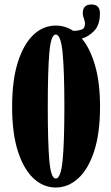

<svg xmlns="http://www.w3.org/2000/svg" viewBox="-20 -825 493 856"><path d="M228.5 11Q173 11 129 -30.2Q85 -71.5 59.5 -151.5Q34 -231.5 34 -349Q34 -467 59.5 -547.5Q85 -628 128.8 -669.5Q172.5 -711 228.5 -711Q271 -711 306.5 -687.5Q326.5 -687.5 342.8 -692.8Q359 -698 359 -720Q359 -729.5 354 -742.2Q349 -755 349 -766Q349 -805 387.5 -805Q425.5 -805 425.5 -766Q425.5 -714 400.5 -688Q375.5 -662 345 -653Q382 -609 404 -532.5Q426 -456 426 -349Q426 -231.5 400 -151.5Q374 -71.5 329.2 -30.2Q284.5 11 228.5 11ZM228.5 -29Q251 -29 259 -108.5Q267 -188 267 -349Q267 -510 259 -590.5Q251 -671 228.5 -671Q207 -671 200 -590.5Q193 -510 193 -349Q193 -188 200 -108.5Q207 -29 228.5 -29Z"/></svg>

Font: Imbue 10pt Black
Style: Regular
Weight: 900
Designer: Tyler Finck
Foundry: Etcetera Type Company
Version: Version 1.102; ttfautohint (v1.8.3)